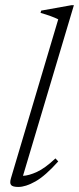

<svg xmlns="http://www.w3.org/2000/svg" viewBox="-20 -730 312 760"><path d="M210.5 -653.5Q184.5 -666.5 140.5 -679L143 -688L263 -709.5H272.5L71 -34Q94.5 -35 126.2 -49.5Q158 -64 199.5 -103L210.5 -91Q159 -33.5 120.2 -11.8Q81.5 10 52.5 10Q30 10 23.8 2.2Q17.5 -5.5 23.5 -25Z"/></svg>

Font: Newsreader 16pt Light
Style: Italic
Weight: 300
Italic angle: -17°
Designer: Hugues Gentile
Foundry: Production Type
Version: Version 1.003; ttfautohint (v1.8.3)